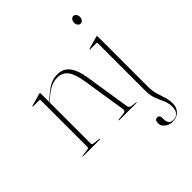

<svg xmlns="http://www.w3.org/2000/svg" viewBox="-227 -739 1095 1095"><g transform="rotate(-45 320.0 -192.0)"><path d="M107 -426V-354.5L118 -365Q162.5 -406.5 191 -420.8Q219.5 -435 250 -435Q297.5 -435 324 -401.2Q350.5 -367.5 361 -300L403.5 -28Q406 -10 423.5 -8L455.5 -4Q458.5 -4 458.5 -2Q458.5 0 455.5 0H317.5Q313.5 0 313.5 -2Q313.5 -4 318.5 -5L360.5 -10Q370.5 -11 374 -16.5Q377.5 -22 376.5 -28L334 -298Q324 -362.5 301.2 -392.2Q278.5 -422 236 -422Q208.5 -422 181 -408Q153.5 -394 120 -363L107 -351V-21Q107 -11.5 119 -10L159 -5Q163 -5 163 -2Q163 0 160 0H24Q22 0 22 -2Q22 -3.5 25 -4L68 -10Q80 -11.5 80 -20V-399Q80 -403 76 -403H24Q22 -403 22 -405Q22 -406.5 25 -408L99 -429Q102 -430 104 -430Q107 -430 107 -426ZM550.5 -545Q540 -545 533.5 -553.8Q527 -562.5 527 -575Q527 -588 534 -596.8Q541 -605.5 550.5 -605.5Q561 -605.5 567.8 -596.5Q574.5 -587.5 574.5 -575Q574.5 -562.5 567.5 -553.8Q560.5 -545 550.5 -545ZM567 -18Q567 15 575.2 42.2Q583.5 69.5 591.8 95.2Q600 121 600 150.5Q600 179.5 580.8 200.8Q561.5 222 527.5 222Q498.5 222 479.2 206.5Q460 191 460 169Q460 142 480 142Q499 142 499 164V173Q499 217.5 536 217.5Q560.5 217.5 572.8 201.8Q585 186 585 160Q585 131.5 573.8 107Q562.5 82.5 551.2 54Q540 25.5 540 -14V-398.5Q540 -403 536 -403H484.5Q482 -403 482 -405Q482 -407.5 485 -408L557 -428.5Q562.5 -430 564 -430Q567 -430 567 -424.5Z"/></g></svg>

Font: Fraunces 144pt Thin
Style: Regular
Weight: 100
Version: Version 1.000;[f99f86859]